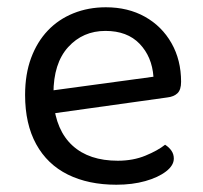

<svg xmlns="http://www.w3.org/2000/svg" viewBox="-20 -495 559 528"><path d="M104 -180 100 -243 402 -284Q398 -339 364 -374.5Q330 -410 270 -410Q208 -410 167.5 -365.5Q127 -321 127 -238V-216Q134 -136 179.5 -94.5Q225 -53 304 -53Q346 -53 380 -67Q414 -81 434 -97Q445 -90 451.5 -80.5Q458 -71 458 -59Q458 -40 436.5 -23.5Q415 -7 379.5 3Q344 13 300 13Q223 13 166.5 -15Q110 -43 79.5 -98.5Q49 -154 49 -234Q49 -291 65.5 -335.5Q82 -380 111.5 -411Q141 -442 182 -458.5Q223 -475 271 -475Q332 -475 378.5 -449Q425 -423 451.5 -376.5Q478 -330 478 -270Q478 -248 468 -238.5Q458 -229 440 -227Z"/></svg>

Font: Baloo Tamma 2
Style: Regular
Weight: 400
Designer: Divya Kowshik, Shuchita Grover and Ek Type
Foundry: Ek Type
Version: Version 1.700